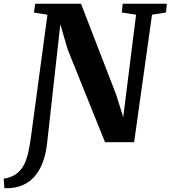

<svg xmlns="http://www.w3.org/2000/svg" viewBox="-100 -763 915 1030"><path d="M-76.5 246.5 -80 195.5Q-38.5 189 -12.5 169.8Q13.5 150.5 28.5 121.2Q43.5 92 51.8 54.2Q60 16.5 66 -28L154.5 -684L82 -695.5L89 -743H334.5L524 -253L561 -134.5L630 -684L553.5 -696L558 -743H795L790.5 -696L715.5 -684L619.5 0H463.5L263.5 -496.5L223.5 -632.5L152.5 7Q146 65 128.5 110.5Q111 156 82.5 187Q54 218 14.5 233.2Q-25 248.5 -76.5 246.5Z"/></svg>

Font: Merriweather 36pt ExtraBold
Style: Italic
Weight: 800
Italic angle: -7.8°
Version: Version 2.101